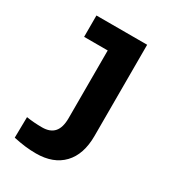

<svg xmlns="http://www.w3.org/2000/svg" viewBox="-149 -664 680 757"><g transform="rotate(30 191.0 -286.0)"><path d="M29.3 -2.4 30.8 -96.7Q64 -91.3 102.1 -91.3Q138.7 -91.3 156.7 -111.8Q174.8 -132.3 174.8 -175.3V-483.4H67.4V-580.6H298.3V-165.5Q298.3 -81.5 254.9 -35.9Q211.4 9.8 132.3 9.8Q106 9.8 82.3 6.8Q58.6 3.9 29.3 -2.4Z"/></g></svg>

Font: Heebo Medium
Style: Regular
Weight: 500
Designer: Oded Ezer
Foundry: Meir Sadan
Version: Version 2.001; ttfautohint (v1.5.14-ce02) -l 8 -r 50 -G 200 